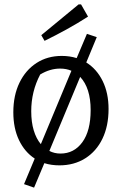

<svg xmlns="http://www.w3.org/2000/svg" viewBox="-20 -748 557 879"><path d="M252 9Q215 9 183 -1L136 111L90 95L139 -22Q93 -52 67 -106.5Q41 -161 41 -234Q41 -311 69 -369Q97 -427 147 -459.5Q197 -492 263 -492Q299 -492 331 -482L378 -593L423 -578L375 -462Q423 -432 450 -377Q477 -322 477 -249Q477 -171 449 -113Q421 -55 370 -23Q319 9 252 9ZM123 -239Q123 -189 134.5 -151Q146 -113 167 -88L307 -424Q284 -434 255 -434Q209 -434 164 -407Q123 -329 123 -239ZM257 -45Q319 -45 357 -97Q395 -149 395 -244Q395 -345 347 -396L206 -57Q229 -45 257 -45ZM184 -561 169 -587 340 -728H351L383 -672Q335 -641 285 -613.5Q235 -586 184 -561Z"/></svg>

Font: Piazzolla
Style: Regular
Weight: 400
Designer: Juan Pablo del Peral
Foundry: Huerta Tipografica
Version: Version 1.330